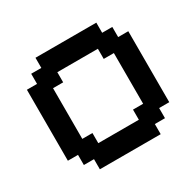

<svg xmlns="http://www.w3.org/2000/svg" viewBox="-149 -981 1048 1025"><g transform="rotate(-30 375.0 -468.0)"><path d="M500 -250V-312.5H562.5V-625H500V-687.5H250V-625H187.5V-312.5H250V-250ZM187.5 -125V-187.5H125V-250H62.5V-687.5H125V-750H187.5V-812.5H562.5V-750H625V-687.5H687.5V-250H625V-187.5H562.5V-125Z"/></g></svg>

Font: Better VCR
Style: Regular
Weight: 400
Designer: artdzyk
Foundry: https://fontstruct.com
Version: Version 1.0